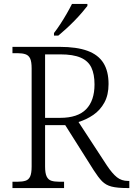

<svg xmlns="http://www.w3.org/2000/svg" viewBox="-20 -951 674 971"><path d="M43 0V-32H70Q93 -32 109 -37Q125 -42 132.5 -58.5Q140 -75 140 -109V-605Q140 -639 132.5 -655Q125 -671 109 -676.5Q93 -682 70 -682H43V-714H282Q368 -714 422.5 -694Q477 -674 503 -632.5Q529 -591 529 -526Q529 -471 508 -432.5Q487 -394 452 -370Q417 -346 377 -334L520 -115Q548 -73 571.5 -54.5Q595 -36 627 -36H634V0H624Q573 0 544 -7.5Q515 -15 496 -34.5Q477 -54 454 -90L310 -318H208V-109Q208 -75 216 -58.5Q224 -42 239.5 -37Q255 -32 278 -32H304V0ZM284 -355Q373 -355 415.5 -398.5Q458 -442 458 -524Q458 -576 442 -609.5Q426 -643 388 -659.5Q350 -676 285 -676H208V-355ZM253 -784Q268 -803 285 -829Q302 -855 317.5 -882Q333 -909 344 -931H422V-921Q412 -908 395 -888Q378 -868 356.5 -846Q335 -824 313.5 -804.5Q292 -785 275 -771H253Z"/></svg>

Font: Noto Serif Armenian Light
Style: Regular
Weight: 300
Version: Version 2.007